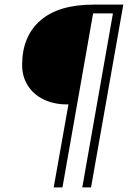

<svg xmlns="http://www.w3.org/2000/svg" viewBox="-20 -720 566 833"><path d="M277 -267H271Q214 -267 169.5 -288.5Q125 -310 100.5 -349Q76 -388 76 -438Q76 -562 155 -631Q234 -700 386 -700H515L375 93H337L470 -662H384L251 93H213Z"/></svg>

Font: Sarabun Thin
Style: Italic
Weight: 250
Italic angle: -10°
Designer: Suppakit Chalermlarp | Katatrad Co.,Ltd.
Foundry: Cadson Demak Co.,Ltd.
Version: Version 1.000; ttfautohint (v1.6)